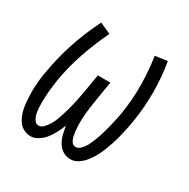

<svg xmlns="http://www.w3.org/2000/svg" viewBox="-128 -644 756 769"><g transform="rotate(30 250.0 -260.0)"><path d="M109 8Q89 8 73.5 -1.5Q58 -11 49 -26Q40 -41 34.5 -59Q29 -77 27.5 -95.5Q26 -114 25 -132.5Q24 -151 25 -170.5Q26 -190 28 -209Q30 -228 34 -247Q46 -319 69.5 -389.5Q93 -460 127 -528L178 -505Q147 -440 124 -373Q101 -306 90 -238Q88 -227 87 -216.5Q86 -206 84.5 -195.5Q83 -185 82.5 -174Q82 -163 81.5 -152.5Q81 -142 81 -131.5Q81 -121 81.5 -110.5Q82 -100 83.5 -90Q85 -80 88.5 -70.5Q92 -61 98.5 -53Q105 -45 115 -45Q127 -45 136.5 -54.5Q146 -64 153 -75Q160 -86 165 -97Q170 -108 173.5 -119.5Q177 -131 181 -143Q185 -155 188 -166.5Q191 -178 194 -189.5Q197 -201 199 -213Q201 -225 203.5 -236.5Q206 -248 208 -260L221 -338H279L266 -260Q264 -248 262.5 -236.5Q261 -225 259 -213Q257 -201 256 -189.5Q255 -178 254 -166Q253 -154 253 -142.5Q253 -131 253.5 -119.5Q254 -108 255.5 -96.5Q257 -85 259.5 -74.5Q262 -64 268.5 -54.5Q275 -45 287 -45Q298 -45 307.5 -54Q317 -63 323.5 -73.5Q330 -84 334.5 -95Q339 -106 343.5 -117Q348 -128 351.5 -139.5Q355 -151 358 -162Q361 -173 364 -184.5Q367 -196 369.5 -207.5Q372 -219 374.5 -230.5Q377 -242 379 -253Q390 -321 389.5 -388Q389 -455 379 -520L435 -528Q447 -460 447 -388.5Q447 -317 435 -245Q432 -227 428 -208.5Q424 -190 419.5 -171.5Q415 -153 409 -135Q403 -117 396 -99Q389 -81 379.5 -63.5Q370 -46 358 -30.5Q346 -15 329 -3.5Q312 8 293 8Q273 8 257.5 -2Q242 -12 232.5 -28Q223 -44 218.5 -62.5Q214 -81 211 -100Q204 -82 195 -64.5Q186 -47 174 -31Q162 -15 144.5 -3.5Q127 8 109 8Z"/></g></svg>

Font: Iosevka Term Curly Lt Obl
Style: Regular
Weight: 300
Italic angle: -9°
Designer: Belleve Invis
Foundry: Belleve Invis
Version: Version 32.3.0